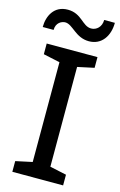

<svg xmlns="http://www.w3.org/2000/svg" viewBox="-149 -984 648 1041"><g transform="rotate(15 175.0 -463.5)"><path d="M318 -720H33V-660L126 -640V-80L33 -60V0H318V-60L225 -80V-640L318 -660ZM301 -924C301 -885 274 -861 244 -861C194 -861 176 -927 97 -927C20 -927 -11 -863 -11 -801H50C50 -842 81 -857 101 -857C144 -857 174 -791 250 -791C322 -791 361 -851 361 -924Z"/></g></svg>

Font: Hermeneus One
Style: Regular
Weight: 400
Designer: Rodrigo Fuenzalida, Pablo Impallari
Foundry: Pablo Impallari, Rodrigo Fuenzalida
Version: Version 1.002